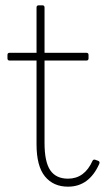

<svg xmlns="http://www.w3.org/2000/svg" viewBox="-20 -690 405 720"><path d="M117 -149V-463H16Q8 -463 8 -471V-484Q8 -492 16 -492H117V-662Q117 -670 125 -670H139Q147 -670 147 -662V-492H304Q312 -492 312 -484V-471Q312 -463 304 -463H147V-154Q147 -83 168.5 -51.5Q190 -20 235 -20Q297 -20 327 -87Q330 -93 337 -91L348 -87Q356 -84 352 -75Q314 10 235 10Q180 10 148.5 -28.5Q117 -67 117 -149Z"/></svg>

Font: LINE Seed Sans KR Thin
Style: Regular
Weight: 250
Designer: LINE BX Design & Sandoll Inc & Dalton Maag Ltd
Foundry: Sandoll Inc.
Version: Version 1.000